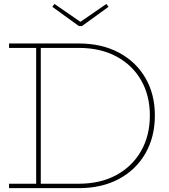

<svg xmlns="http://www.w3.org/2000/svg" viewBox="-20 -978 876 998"><path d="M406 -842.5H390L252 -942.5L263 -957.5L398 -864.5L533 -957.5L544 -942.5ZM302 0V-23H389Q502 -23 585 -68.2Q668 -113.5 713.5 -193.5Q759 -273.5 759 -378Q759 -481.5 713.5 -560.8Q668 -640 585 -684.5Q502 -729 389 -729H303V-752H389Q509.5 -752 598.5 -704.2Q687.5 -656.5 736.2 -572.2Q785 -488 785 -378Q785 -266.5 736.2 -181.2Q687.5 -96 598.5 -48Q509.5 0 389 0ZM27 0V-23H168V-729H27V-752H317V-729H192V-23H317V0Z"/></svg>

Font: Hepta Slab ExtraLight ExtraLight
Style: Regular
Weight: 250
Version: Version 1.102